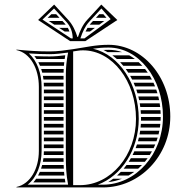

<svg xmlns="http://www.w3.org/2000/svg" viewBox="-20 -820 809 840"><path d="M193.5 -728C201.5 -722.7 209.6 -717.3 217.7 -712H267.7C266.1 -714 264.4 -716 262.7 -717.9L253.3 -728ZM238.9 -698 263.2 -682H283.6C281.9 -687.6 279.7 -692.9 277 -698ZM204.9 -758 188.3 -742H240.4C235.5 -747.3 230.6 -752.7 225.7 -758ZM372.3 -712H414.3L436.1 -728H386.7L377.3 -717.9C375.6 -716 373.9 -714.1 372.3 -712ZM362.7 -698C359.6 -692.9 356.8 -687.5 354.2 -682H373.4C380.7 -687.3 388 -692.7 395.2 -698ZM414.3 -758 399.6 -742H445.9L432 -758ZM318.9 -658C310.3 -684.2 298.3 -711.7 278.8 -732.8L216.9 -800L146.7 -732.5L286.9 -640H353.1L493.3 -732.5L423.1 -800L361.2 -732.8C341.7 -711.7 329.7 -684.2 321.1 -658ZM349.5 -652H331.8L332.5 -654.2C340.9 -679.7 352.4 -705.6 370 -724.7L423.6 -782.9L464.2 -736.3ZM290.5 -652 165.8 -734.3 216.4 -782.9 270 -724.7C288.9 -704.2 297.7 -680.1 298.2 -652ZM125.8 -22H266C265 -27.4 264.2 -32.8 263.5 -38H138.1C134.3 -32.4 130.2 -27 125.8 -22ZM159.6 -82H259.2C258.9 -87.3 258.7 -92.6 258.5 -98H164.4C163 -92.6 161.4 -87.2 159.6 -82ZM154.3 -68C151.9 -62.5 149.3 -57.2 146.5 -52H261.7C261.1 -57.4 260.6 -62.7 260.2 -68ZM172 -158C172 -152.6 171.8 -147.3 171.4 -142H258V-158ZM170 -128C169.4 -122.6 168.5 -117.3 167.5 -112H258.2C258.1 -117.3 258.1 -122.6 258 -128ZM172 -202H258V-218H172ZM172 -188V-172H258V-188ZM172 -428V-412H258V-428ZM172 -398V-382H258V-398ZM172 -368V-352H258V-368ZM172 -338V-322H258V-338ZM172 -308V-292H258V-308ZM172 -278V-262H258V-278ZM172 -248V-232H258V-248ZM139.5 -562H263C263.8 -567.3 264.6 -572.6 265.5 -578H263.1C240.6 -575.1 218.4 -573 197.8 -573C174.1 -573 152.4 -573.6 130.5 -574.7C133.7 -570.6 136.7 -566.4 139.5 -562ZM147.6 -548C150.4 -542.8 152.8 -537.5 155.1 -532H259.6C260.1 -537.4 260.6 -542.7 261.2 -548ZM160.2 -518C162 -512.8 163.5 -507.4 164.8 -502H258.1C258.2 -507.4 258.4 -512.7 258.7 -518ZM167.8 -488C168.8 -482.7 169.6 -477.4 170.2 -472H258V-488ZM171.4 -458C171.8 -452.7 172 -447.4 172 -442H258V-458ZM584.4 -82C590.2 -87.1 595.8 -92.4 601.1 -98H533.4C529.4 -92.5 525.2 -87.2 521 -82ZM567.1 -68H508.5C503.2 -62.4 497.8 -57.1 492.1 -52H542.4C550.9 -56.8 559.1 -62.2 567.1 -68ZM513.2 -38H475.2C468.2 -32.7 461 -27.8 453.6 -23.2C474.2 -25.4 494.2 -30.5 513.2 -38ZM664.6 -202C666.5 -207.3 668.2 -212.6 669.8 -218H587.6C586.3 -212.6 585 -207.3 583.5 -202ZM659.2 -188H579.2C577.4 -182.6 575.5 -177.3 573.4 -172H652.1C654.6 -177.2 657 -182.6 659.2 -188ZM644.9 -158H567.7C565.3 -152.6 562.8 -147.2 560.1 -142H635.5C638.8 -147.2 641.9 -152.5 644.9 -158ZM626 -128H552.6C549.6 -122.5 546.3 -117.2 543 -112H613.6C617.9 -117.2 622.1 -122.5 626 -128ZM683 -308H596.9C597 -305.3 597 -302.7 597 -300C597 -297.3 597 -294.7 596.9 -292H682.5C682.8 -297.3 683 -302.6 683 -308ZM681.5 -278H596.3C596 -272.6 595.6 -267.3 595 -262H679.5C680.3 -267.3 680.9 -272.6 681.5 -278ZM677.1 -248H593.3C592.5 -242.6 591.6 -237.3 590.6 -232H673.6C674.9 -237.3 676.1 -242.6 677.1 -248ZM450.4 -592H514C495.1 -598.5 475.3 -602 455 -602C447.4 -602 438.8 -601.8 432.6 -601.5C438.7 -598.6 444.6 -595.4 450.4 -592ZM471.5 -578C478.2 -573 484.7 -567.7 491 -562H569.9C562 -567.9 553.8 -573.3 545.3 -578ZM505.3 -548C510.2 -542.9 514.9 -537.5 519.5 -532H602.9C597.7 -537.6 592.4 -543 586.8 -548ZM530.3 -518C534 -512.8 537.6 -507.5 541.1 -502H626.6C622.8 -507.5 618.9 -512.9 614.8 -518ZM549.5 -488C552.5 -482.8 555.3 -477.4 558 -472H644.6C641.8 -477.5 638.8 -482.8 635.6 -488ZM564.6 -458C566.9 -452.8 569.1 -447.4 571.2 -442H658.4C656.2 -447.4 653.9 -452.8 651.5 -458ZM576.3 -428C578.1 -422.7 579.7 -417.4 581.3 -412H668.7C667.1 -417.4 665.4 -422.7 663.6 -428ZM585.1 -398C586.4 -392.7 587.6 -387.4 588.7 -382H676C675 -387.4 673.8 -392.7 672.5 -398ZM591.4 -368C592.3 -362.7 593 -357.4 593.7 -352H680.7C680.1 -357.4 679.3 -362.7 678.5 -368ZM595.3 -338C595.7 -332.7 596.1 -327.4 596.4 -322H682.8C682.6 -327.4 682.4 -332.7 682 -338ZM725 -310C725 -483.3 604 -624 455 -624C396.8 -624 357.9 -613.4 300 -605C264.2 -599.7 231.9 -595 197.8 -595C146.5 -595 103.1 -597.9 52 -603V-601C113.9 -587.7 150 -518.7 150 -440V-160C150 -82.8 113.6 -15.2 52 -2V0H430C592.8 0 725 -138.9 725 -310ZM300 -10V-595C307 -596 313 -596.9 320 -598C328.1 -599.3 335 -599.8 343.2 -599.8C471.1 -599.8 575 -465.5 575 -300C575 -139.9 465.2 -10 330 -10ZM693 -310C693 -145.5 575.2 -12 430 -12H407.8C512.5 -50.9 587 -166.3 587 -300C587 -451 502.3 -580.5 386.8 -606.9C410.6 -610.3 430.9 -612 455 -612C586.4 -612 693 -476.7 693 -310ZM278 -12H100.8C141 -43.4 162 -99.6 162 -160V-440C162 -499 142.7 -553.4 106.2 -586.3C136.7 -584.1 165.4 -583 197.8 -583C222.6 -583 253.5 -586.6 278 -590.1C271.1 -555.4 268 -525.4 268 -490V-140C268 -94.7 269.2 -56.2 278 -12Z"/></svg>

Font: SortefaxS02
Style: Medium
Weight: 500
Designer: gluk
Foundry: gluk
Version: Version 0.261